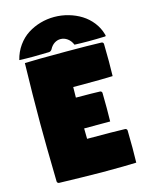

<svg xmlns="http://www.w3.org/2000/svg" viewBox="-116 -830 680 903"><g transform="rotate(-15 224.5 -378.0)"><path d="M44.9 -293Q44.9 -429.7 48.8 -585.9Q95.2 -588.1 251.5 -588.1Q362.1 -588.1 421.9 -585.9Q425.8 -585.9 428.7 -583Q431.6 -580.1 431.6 -576.2Q432.6 -516.6 432.6 -491.7Q432.6 -453.4 431.6 -419.9Q390.4 -418 276.4 -418Q255.9 -418 239.3 -418.2Q238.8 -384.5 238.5 -366.9Q325.9 -366.5 355.5 -365.2Q359.4 -365.2 362.3 -362.3Q365.2 -359.4 365.2 -355.5Q366 -315.4 366 -282Q366 -252 365.2 -216.8H238.5Q238.8 -199.7 239.3 -166H251Q370.6 -166 423.8 -164.1Q427.7 -164.1 430.7 -161.1Q433.6 -158.2 433.6 -154.3Q434.6 -94.7 434.6 -69.8Q434.6 -31.5 433.6 2Q387.2 4.2 266.1 4.2Q241.9 4.2 163.2 2.6Q84.5 1 58.6 0Q54.7 0 51.8 -2.9Q48.8 -5.9 48.8 -9.8Q44.9 -193.4 44.9 -293ZM27.1 -606.2Q36.4 -644.3 57.9 -674.3Q79.3 -704.3 108 -722.7Q136.7 -741 169.7 -750.4Q202.6 -759.8 237.5 -759.8Q272.9 -759.8 306.6 -750.1Q340.3 -740.5 368.5 -722.9Q396.7 -705.3 417.7 -678.5Q438.7 -651.6 447.8 -618.9Q449.5 -614.3 449.1 -611.7Q448.7 -609.1 445.1 -609.1Q361.3 -606 296.6 -609.1Q288.3 -629.4 272.7 -640.5Q257.1 -651.6 239.3 -651.6Q223.6 -651.6 209.6 -642.6Q195.6 -633.5 186.5 -616Q184.6 -612.1 180.2 -609.1Q175.8 -606.2 171.6 -606.2Q86.4 -603.3 27.1 -606.2Z"/></g></svg>

Font: Digitalt
Style: Medium
Weight: 500
Designer: gluk
Foundry: gluk
Version: Version 0.60